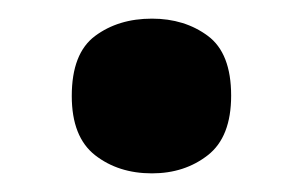

<svg xmlns="http://www.w3.org/2000/svg" viewBox="-20 -173 325 206"><path d="M57 -70Q57 -115.8 82 -134.4Q107 -153 143 -153Q178.1 -153 203 -134.5Q228 -116 228 -70.4Q228 -26 203 -6.5Q178.1 13 143 13Q107 13 82 -6.5Q57 -26.1 57 -70Z"/></svg>

Font: Noto Sans Armenian
Style: Regular
Weight: 400
Designer: Monotype Design Team
Foundry: Monotype Imaging Inc.
Version: Version 2.007